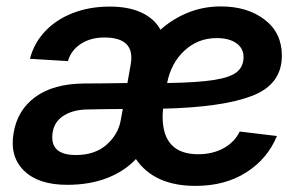

<svg xmlns="http://www.w3.org/2000/svg" viewBox="-20 -576 957 607"><path d="M191.9 8.3Q101.6 8.3 55.9 -36.4Q10.3 -81.1 22.9 -154.8Q34.7 -228 91.8 -269.5Q148.9 -311 244.1 -312Q278.8 -312 310.5 -312.5Q342.3 -313 382.8 -313.5L393.1 -371.6Q408.7 -457.5 310.1 -457.5Q266.6 -457.5 235.6 -437.3Q204.6 -417 194.8 -382.8L74.7 -390.1Q87.4 -439.9 122.8 -477.3Q158.2 -514.6 210.7 -534.9Q263.2 -555.2 327.1 -555.2Q386.7 -555.2 427.5 -536.1Q468.3 -517.1 487.3 -481.9Q525.9 -516.6 574.5 -536.1Q623 -555.7 678.2 -555.7Q762.2 -555.7 816.7 -513.9Q871.1 -472.2 871.1 -399.9Q871.1 -309.1 776.9 -272.9Q682.6 -236.8 495.6 -232.4Q494.1 -217.3 494.1 -207.5Q494.1 -88.4 606.9 -88.4Q651.9 -88.4 686.8 -107.4Q721.7 -126.5 737.8 -160.2L855.5 -146Q825.7 -73.7 758.5 -31Q691.4 11.7 598.1 11.7Q467.8 11.7 409.7 -73.2Q374.5 -35.2 319.3 -13.4Q264.2 8.3 191.9 8.3ZM368.2 -231.4Q340.8 -231.4 313.2 -231Q285.6 -230.5 259.8 -230Q213.4 -230 182.6 -211.2Q151.9 -192.4 146.5 -157.7Q135.3 -85.9 219.7 -85.9Q280.3 -85.9 317.1 -118.7Q354 -151.4 361.8 -196.3ZM508.3 -313.5Q604.5 -314.9 656.7 -323.2Q709 -331.5 729.5 -348.9Q750 -366.2 750 -395.5Q750 -423.3 727.1 -439.5Q704.1 -455.6 665 -455.6Q606.4 -455.6 563.7 -416.5Q521 -377.4 508.3 -313.5Z"/></svg>

Font: Inter Semi Bold
Style: Italic
Weight: 600
Italic angle: -9.39999°
Designer: Rasmus Andersson
Foundry: rsms
Version: Version 4.000;git-3c8e0fc